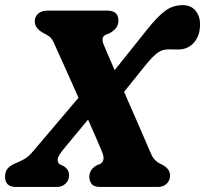

<svg xmlns="http://www.w3.org/2000/svg" viewBox="-30 -742 814 762"><path d="M380.5 -567.5Q386.5 -553 398 -525.8Q409.5 -498.5 425 -463.5L552.5 -623Q595 -676.5 625.5 -699Q656 -721.5 694.5 -721.5Q729 -721.5 746.5 -699.2Q764 -677 764 -645.5Q764 -601 740 -573.2Q716 -545.5 676.5 -545.5Q661.5 -545.5 651.5 -546Q641.5 -546.5 630.5 -545.5Q609 -544.5 589.8 -528.2Q570.5 -512 544 -479L462.5 -377.5Q491.5 -311 520.5 -244.8Q549.5 -178.5 568 -135Q576.5 -115 587 -105.2Q597.5 -95.5 612.5 -89Q645 -72.5 645 -45Q644.5 -25.5 631.5 -12.8Q618.5 0 596 0H368.5Q343 0 333.8 -11.8Q324.5 -23.5 324.5 -40.5Q324.5 -71 357 -87.5L366 -90.5Q390.5 -102.5 375 -139.5Q369.5 -152.5 354.8 -187Q340 -221.5 319.5 -267.5L225 -153.5Q199 -123 198.8 -108.5Q198.5 -94 210 -88.5L221.5 -83.5Q231 -78 237.5 -69Q244 -60 244 -46Q244 -26 230 -13Q216 0 195.5 0H33Q-10 0 -10 -41Q-10 -58 -2 -70Q6 -82 27 -92Q48 -100.5 65.8 -110.2Q83.5 -120 102 -142.5L281.5 -354Q253.5 -417 226.8 -476.8Q200 -536.5 184 -571.5Q175 -591 165 -597.8Q155 -604.5 138.5 -613Q108 -631 108 -657Q108 -676.5 122 -688.2Q136 -700 159 -700H395Q440 -700 440 -661Q440 -643 430.5 -631Q421 -619 404.5 -610L389.5 -604Q370 -595 380.5 -567.5Z"/></svg>

Font: Fraunces 72pt S100
Style: Bold Italic
Weight: 700
Italic angle: -16°
Version: Version 1.000; ttfautohint (v1.8.3)